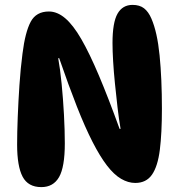

<svg xmlns="http://www.w3.org/2000/svg" viewBox="-20 -758 732 785"><path d="M180 -711Q214 -711 246.5 -683.5Q279 -656 312.5 -598Q346 -540 384.5 -449Q423 -358 469 -231H473Q466 -271 460.5 -319Q455 -367 450 -416Q445 -465 442.5 -508Q440 -551 440 -582Q440 -666 460.5 -702Q481 -738 522 -738Q551 -738 569 -724Q587 -710 599 -682Q623 -627 632.5 -531.5Q642 -436 642 -313Q642 -213 633.5 -145.5Q625 -78 601.5 -44Q578 -10 533 -10Q504 -10 475 -27Q446 -44 417.5 -81Q389 -118 358.5 -177.5Q328 -237 294.5 -322Q261 -407 222 -520H218Q226 -476 232 -415Q238 -354 241.5 -289.5Q245 -225 245 -172Q245 -75 221.5 -34Q198 7 149 7Q95 7 72.5 -35.5Q50 -78 50 -167Q50 -216 52.5 -279.5Q55 -343 59.5 -410.5Q64 -478 72 -539Q83 -627 105.5 -669Q128 -711 180 -711Z"/></svg>

Font: DynaPuff Medium
Style: Regular
Weight: 500
Version: Version 2.000